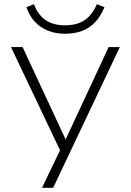

<svg xmlns="http://www.w3.org/2000/svg" viewBox="-20 -710 620 910"><path d="M179 180 273 -15V20L32 -487H87L298 -34H284L495 -487H548L232 180ZM288 -550Q245 -550 209 -564Q173 -578 146.5 -605.5Q120 -633 105 -676L141 -690Q160 -639 196.5 -614.5Q233 -590 288 -590Q343 -590 379 -613Q415 -636 439 -690L475 -676Q457 -632 430 -604Q403 -576 367.5 -563Q332 -550 288 -550Z"/></svg>

Font: Nunito Sans 10pt SemiExpanded ExtraLight
Style: Regular
Weight: 250
Width: 6
Designer: Vernon Adams
Foundry: Vernon Adams
Version: Version 3.101;gftools[0.9.27]